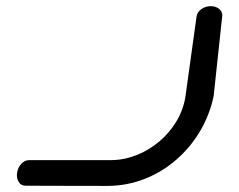

<svg xmlns="http://www.w3.org/2000/svg" viewBox="-20 -611 786 631"><path d="M625.4 -552.7C622 -527.8 604.6 -401.5 589.7 -295.5C573.3 -179.3 459.7 -84.8 344.9 -84.8C233.4 -84.8 74.9 -84.8 74.9 -84.8C56.1 -84.8 39.2 -65.3 36 -42.8C32.9 -20.2 44.2 -0.7 63.1 -0.7C63.1 -0.7 171.5 0 333 0C506.7 0 648.7 -133.1 682.1 -295.1L682.1 -295.4L682.2 -295.6C682.2 -296.4 709.4 -550.5 710.4 -559C712.1 -575.7 695.9 -590.8 672.8 -590.8C650.3 -590.8 628.9 -576.6 626.2 -557.8C625.9 -556.1 625.7 -554.5 625.4 -552.7Z"/></svg>

Font: Hi.
Style: Bold
Weight: 400
Designer: Mew Too, Robert Jablonski
Foundry: Cannot Into Space Fonts
Version: Version 1.996